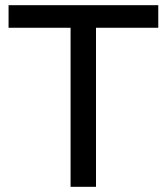

<svg xmlns="http://www.w3.org/2000/svg" viewBox="-20 -720 643 740"><path d="M13 -613H252V0H350V-613H590V-700H13Z"/></svg>

Font: Malon Grotesk Med
Style: Regular
Weight: 500
Designer: Julieta Ulanovsky
Foundry: Julieta Ulanovsky
Version: Version 7.200